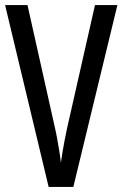

<svg xmlns="http://www.w3.org/2000/svg" viewBox="-20 -734 481 754"><path d="M441 -714 268 0H171L0 -714H88L196 -231Q201 -210 205 -186.5Q209 -163 213 -140Q217 -117 219 -95Q222 -117 226 -140Q230 -163 234.5 -187Q239 -211 244 -233L353 -714Z"/></svg>

Font: Noto Sans Devanagari ExtraCondensed
Style: Regular
Weight: 400
Width: 2
Designer: Jelle Bosma - Monotype Design Team
Foundry: Monotype Imaging Inc.
Version: Version 2.006